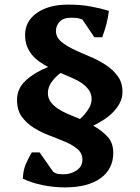

<svg xmlns="http://www.w3.org/2000/svg" viewBox="-20 -732 606 834"><path d="M338 -39Q338 -66 317 -84Q296 -102 264.5 -115.5Q233 -129 196 -143Q159 -157 127.5 -176.5Q96 -196 75 -224.5Q54 -253 54 -298Q54 -348 92.5 -383Q131 -418 189 -441Q168 -452 150 -465Q132 -478 118.5 -494.5Q105 -511 97 -532Q89 -553 89 -580Q89 -640 140.5 -676Q192 -712 276 -712Q330 -712 373.5 -704Q417 -696 453 -685Q449 -653 442 -626.5Q435 -600 424 -570H390L338 -647Q326 -652 315.5 -653.5Q305 -655 289 -655Q255 -655 239 -637.5Q223 -620 223 -598Q223 -571 244.5 -552.5Q266 -534 298 -518.5Q330 -503 367.5 -487.5Q405 -472 437 -451.5Q469 -431 490.5 -402.5Q512 -374 512 -333Q512 -307 500.5 -285Q489 -263 471 -244.5Q453 -226 430 -211.5Q407 -197 385 -186Q421 -166 446.5 -139Q472 -112 472 -68Q472 2 417 42Q362 82 261 82Q213 82 164.5 72Q116 62 79 44Q81 8 91 -16.5Q101 -41 118 -70H152L211 14Q222 22 233 23.5Q244 25 256 25Q288 25 313 8Q338 -9 338 -39ZM378 -301Q378 -323 366.5 -340Q355 -357 336.5 -370Q318 -383 293.5 -393.5Q269 -404 243 -415Q221 -399 204.5 -376Q188 -353 188 -328Q188 -306 200 -289.5Q212 -273 231.5 -260Q251 -247 276 -236.5Q301 -226 327 -215Q347 -232 362.5 -255.5Q378 -279 378 -301Z"/></svg>

Font: PT Serif
Style: Bold
Weight: 700
Designer: A.Korolkova, O.Umpeleva, V.Yefimov
Foundry: ParaType Ltd
Version: Version 1.000W OFL; ttfautohint (v1.6)